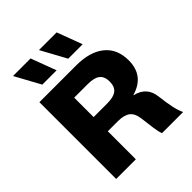

<svg xmlns="http://www.w3.org/2000/svg" viewBox="-241 -1027 1167 1167"><g transform="rotate(-45 342.5 -443.0)"><path d="M223 -886 284 -723H161L72 -886ZM447 -886 508 -723H384L295 -886ZM73 0V-660H388Q507 -660 572 -607Q637 -554 637 -456Q637 -324 508 -287V-285Q600 -264 610 -171Q625 -44 647 -4V0H467Q462 -12 458.5 -29Q455 -46 453 -60.5Q451 -75 447.5 -103.5Q444 -132 441 -154Q435 -200 408.5 -220.5Q382 -241 329 -241H242V0ZM242 -363H359Q414 -363 439 -383Q464 -403 464 -447Q464 -490 439 -510Q414 -530 359 -530H242Z"/></g></svg>

Font: Elaine Sans
Style: Bold
Weight: 700
Designer: Wei Huang
Foundry: Wei Huang
Version: Version 2.001;December 24, 2019;FontCreator 12.0.0.2547 64-b